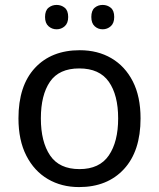

<svg xmlns="http://www.w3.org/2000/svg" viewBox="-20 -750 645 780"><path d="M551 -269Q551 -136 483.5 -63Q416 10 301 10Q230 10 174.5 -22.5Q119 -55 87 -117.5Q55 -180 55 -269Q55 -402 122 -474Q189 -546 304 -546Q377 -546 432.5 -513.5Q488 -481 519.5 -419.5Q551 -358 551 -269ZM146 -269Q146 -174 183.5 -118.5Q221 -63 303 -63Q384 -63 422 -118.5Q460 -174 460 -269Q460 -364 422 -418Q384 -472 302 -472Q220 -472 183 -418Q146 -364 146 -269ZM163 -681Q163 -707 177 -718.5Q191 -730 210 -730Q229 -730 243 -718.5Q257 -707 257 -681Q257 -656 243 -643.5Q229 -631 210 -631Q191 -631 177 -643.5Q163 -656 163 -681ZM351 -681Q351 -707 364.5 -718.5Q378 -730 397 -730Q416 -730 430 -718.5Q444 -707 444 -681Q444 -656 430 -643.5Q416 -631 397 -631Q378 -631 364.5 -643.5Q351 -656 351 -681Z"/></svg>

Font: Noto Sans Wancho
Style: Regular
Weight: 400
Designer: Monotype Design Team
Foundry: Monotype Imaging Inc.
Version: Version 2.001; ttfautohint (v1.8.4.7-5d5b)